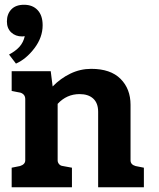

<svg xmlns="http://www.w3.org/2000/svg" viewBox="-20 -786 667 806"><path d="M84 -634 73 -633Q45 -633 27 -650Q9 -667 9 -696Q9 -727 27.5 -746.5Q46 -766 81 -766Q117 -766 138 -743.5Q159 -721 159 -680Q159 -629 124.5 -583.5Q90 -538 47 -519L18 -557Q46 -572 62 -590Q78 -608 84 -634ZM584 -82V0H392V-317Q392 -353 371.5 -372Q351 -391 314 -391Q260 -391 222 -350V-113Q222 -104 228 -97Q234 -90 244 -89L282 -82V0H29V-82L64 -89Q86 -96 86 -113V-370Q86 -390 66 -397L29 -404V-487H193L201 -423Q234 -457 275.5 -477Q317 -497 363 -497Q444 -497 486 -455Q528 -413 528 -346V-113Q528 -95 549 -89Z"/></svg>

Font: Enriqueta
Style: Bold
Weight: 700
Designer: Viviana Monsalve, Gustavo Ibarra
Foundry: 72Puntos
Version: Version 2.000